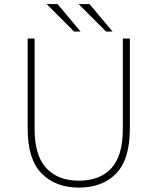

<svg xmlns="http://www.w3.org/2000/svg" viewBox="-20 -884 750 916"><path d="M356.5 11Q244.5 11 178.2 -56.8Q112 -124.5 112 -269V-700H145V-269Q145 -142 200.8 -82Q256.5 -22 356.5 -22Q457 -22 511.5 -81.8Q566 -141.5 566 -268V-700H599.5V-269Q599.5 -124.5 534.5 -56.8Q469.5 11 356.5 11ZM517 -733.5H486L355 -864.5H407ZM364.5 -733.5H333.5L202.5 -864.5H254.5Z"/></svg>

Font: League Mono Thin
Style: Regular
Weight: 100
Width: 6
Designer: Tyler Finck
Foundry: The League of Moveable Type / Tyler Finck
Version: Version 2.300;RELEASE